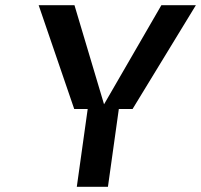

<svg xmlns="http://www.w3.org/2000/svg" viewBox="-20 -720 775 740"><path d="M734 -700H735L491 -300H438L396 0H276L318 -300H266L129 -700H267L381 -318L602 -700Z"/></svg>

Font: Fivo Sans Modern Med
Style: Italic
Weight: 450
Designer: Alexander Slobzheninov
Foundry: Alexander Slobzheninov
Version: 1.0